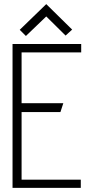

<svg xmlns="http://www.w3.org/2000/svg" viewBox="-20 -914 445 934"><path d="M331 -770 205 -894 76 -769 106 -739 205 -834 299 -741ZM41 0H373V-40H85V-369H274L288 -412H85V-659H375V-700H41Z"/></svg>

Font: Advent Pro Light
Style: Regular
Weight: 300
Version: Version 3.000